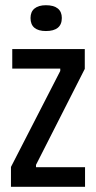

<svg xmlns="http://www.w3.org/2000/svg" viewBox="-20 -716 368 736"><path d="M22 0V-76L211 -444V-453H27V-528H305V-452L118 -84V-75H306V0ZM156 -597Q127 -597 112 -609.5Q97 -622 97 -647Q97 -671 112.5 -683.5Q128 -696 156 -696Q186 -696 201.5 -683.5Q217 -671 217 -647Q217 -622 201.5 -609.5Q186 -597 156 -597Z"/></svg>

Font: Bricolage Grotesque 36pt Condensed
Style: Regular
Weight: 400
Width: 3
Designer: Mathieu Triay
Foundry: Atelier Triay
Version: Version 1.001;gftools[0.9.33.dev8+g029e19f]